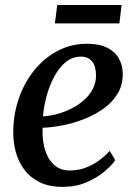

<svg xmlns="http://www.w3.org/2000/svg" viewBox="-20 -737 540 768"><path d="M441 -96Q427 -75.5 397.2 -50.5Q367.5 -25.5 325.2 -7.5Q283 10.5 230.5 10.5Q177 10.5 139 -8Q101 -26.5 77.5 -58Q54 -89.5 43.2 -128.8Q32.5 -168 33 -209.5Q33.5 -281.5 56 -345.2Q78.5 -409 118.5 -457.8Q158.5 -506.5 212 -534.2Q265.5 -562 328 -562Q377 -562 408.5 -546.2Q440 -530.5 455.2 -503.5Q470.5 -476.5 471 -442.5Q471.5 -396.5 449.8 -361.2Q428 -326 391.8 -300.8Q355.5 -275.5 312.5 -259.2Q269.5 -243 227 -235Q184.5 -227 150.5 -226Q149 -193 154.2 -162.5Q159.5 -132 172.5 -107.8Q185.5 -83.5 207 -69.2Q228.5 -55 259.5 -55Q291 -55 319.2 -65Q347.5 -75 372.8 -92.8Q398 -110.5 419 -133.5ZM304 -510.5Q269 -510.5 242.2 -488Q215.5 -465.5 196.5 -429.8Q177.5 -394 166.2 -352.2Q155 -310.5 152 -271.5Q179.5 -273 209 -281Q238.5 -289 266.2 -303Q294 -317 316.2 -336.8Q338.5 -356.5 351.5 -381.8Q364.5 -407 364 -437Q363.5 -473.5 347.8 -492Q332 -510.5 304 -510.5ZM209 -717H466.5L457.5 -643.5H199.5Z"/></svg>

Font: Merriweather 36pt Medium
Style: Italic
Weight: 500
Italic angle: -7.8°
Version: Version 2.101